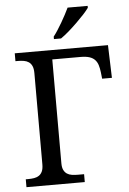

<svg xmlns="http://www.w3.org/2000/svg" viewBox="-61 -975 683 1020"><g transform="rotate(-5 280.5 -465.5)"><path d="M349.1 0H38.1V-42H50.8Q67.9 -42 82.8 -44.4Q97.7 -46.9 108.9 -54.4Q120.1 -62 126.5 -76.2Q132.8 -90.3 132.8 -113.8V-600.1Q132.8 -623.5 126.5 -637.7Q120.1 -651.9 108.9 -659.4Q97.7 -667 82.8 -669.4Q67.9 -671.9 50.8 -671.9H38.1V-713.9H535.2L541 -539.1H488.8L484.9 -574.2Q482.4 -595.2 477.3 -611.8Q472.2 -628.4 461.4 -640.1Q450.7 -651.9 432.4 -658Q414.1 -664.1 384.8 -664.1H233.9V-109.9Q233.9 -87.9 240.5 -74.5Q247.1 -61 258.3 -53.7Q269.5 -46.4 284.4 -44.2Q299.3 -42 315.9 -42H349.1ZM252 -784.2Q263.2 -798.3 275.1 -816.9Q287.1 -835.4 298.6 -855.2Q310.1 -875 320.6 -894.8Q331.1 -914.6 338.9 -931.2H445.8V-920.9Q436.5 -907.7 418.5 -887.9Q400.4 -868.2 378.4 -846.7Q356.4 -825.2 333.3 -804.9Q310.1 -784.7 290 -771H252Z"/></g></svg>

Font: Droid Serif
Style: Regular
Weight: 400
Designer: Monotype Design team
Foundry: Monotype Imaging Inc.
Version: Version 1.03